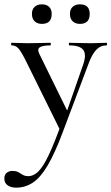

<svg xmlns="http://www.w3.org/2000/svg" viewBox="-56 -583 513 884"><path d="M434 -386Q437 -386 437 -380Q437 -374 434 -374Q406 -374 386.5 -353Q367 -332 351 -288L232 28Q196 124 163 179.5Q130 235 95 258Q60 281 18 281Q-5 281 -20.5 270.5Q-36 260 -36 239Q-36 221 -25 212.5Q-14 204 0 204Q19 204 29 210Q39 216 49 222Q59 228 75 228Q99 228 121 206Q143 184 168 131.5Q193 79 226 -12L225 25L63 -303Q41 -347 28.5 -360.5Q16 -374 -2 -374Q-5 -374 -5 -380Q-5 -386 -2 -386Q15 -386 34 -385Q53 -384 70 -384Q104 -384 129.5 -385Q155 -386 176 -386Q178 -386 178 -380Q178 -374 176 -374Q143 -374 128.5 -366Q114 -358 125 -335L260 -60L232 -13L327 -286Q343 -332 327.5 -353Q312 -374 263 -374Q261 -374 261 -380Q261 -386 263 -386Q287 -386 308.5 -385Q330 -384 364 -384Q386 -384 400.5 -385Q415 -386 434 -386ZM137 -473Q116 -473 103.5 -485Q91 -497 91 -519Q91 -540 103.5 -551.5Q116 -563 137 -563Q158 -563 170 -551.5Q182 -540 182 -519Q182 -473 137 -473ZM312 -473Q291 -473 278.5 -485Q266 -497 266 -519Q266 -540 278.5 -551.5Q291 -563 312 -563Q357 -563 357 -519Q357 -473 312 -473Z"/></svg>

Font: Cormorant Light Medium
Style: Regular
Weight: 500
Version: Version 4.000